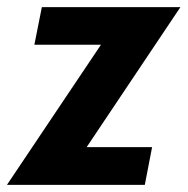

<svg xmlns="http://www.w3.org/2000/svg" viewBox="-48 -519 527 539"><path d="M-28.5 0 266 -439 289.5 -393.5H48.5L69.5 -499H458.5L164.5 -60L140.5 -106H379L358.5 0Z"/></svg>

Font: Cabin
Style: Bold Italic
Weight: 700
Width: 4
Italic angle: -10°
Designer: Pablo Impallari
Foundry: Pablo Impallari. http://www.impallari.com Igino Marini. http://www.ikern.com
Version: Version 3.001